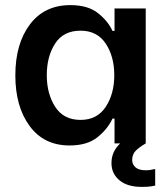

<svg xmlns="http://www.w3.org/2000/svg" viewBox="-20 -561 658 751"><path d="M587 100V165Q583 166 570.5 168Q558 170 534 170Q478 170 447 144Q416 118 416 77Q416 32 450 0H428V-97H420Q401 -56 361 -24Q321 8 252 8Q152 8 96 -68Q40 -144 40 -266Q40 -390 97 -465.5Q154 -541 255 -541Q324 -541 363.5 -509.5Q403 -478 420 -440H428V-528H550V0Q524 15 510.5 29Q497 43 497 65Q497 82 510 93.5Q523 105 550 105Q567 105 587 100ZM427 -267Q427 -340 393.5 -390.5Q360 -441 295 -441Q228 -441 195.5 -390.5Q163 -340 163 -267Q163 -194 196 -143Q229 -92 295 -92Q360 -92 393.5 -143Q427 -194 427 -267Z"/></svg>

Font: Be Vietnam SemiBold
Style: Regular
Weight: 600
Designer: Gabriel Lam
Foundry: TypeRant
Version: Version 4.000